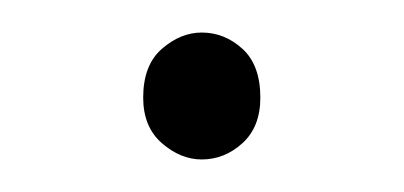

<svg xmlns="http://www.w3.org/2000/svg" viewBox="-20 -382 248 118"><path d="M104 -284Q91 -284 79.5 -294Q68 -304 68 -322Q68 -342 79.5 -352Q91 -362 104 -362Q118 -362 129 -352Q140 -342 140 -322Q140 -304 129 -294Q118 -284 104 -284Z"/></svg>

Font: Source Sans Variable
Style: Regular
Weight: 200
Designer: Paul D. Hunt
Foundry: Adobe Systems Incorporated
Version: Version 3.006;hotconv 1.0.111;makeotfexe 2.5.65597